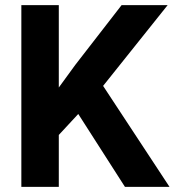

<svg xmlns="http://www.w3.org/2000/svg" viewBox="-20 -731 683 751"><path d="M286.1 -285.2 210 -203.1V0H63.5V-710.9H210V-388.7L274.4 -477.1L455.6 -710.9H635.7L383.3 -395L643.1 0H468.8Z"/></svg>

Font: RobotoDraft
Style: Bold
Weight: 700
Version: Version 2.001150; 2014